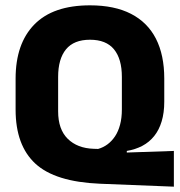

<svg xmlns="http://www.w3.org/2000/svg" viewBox="-20 -673 675 720"><path d="M632 27 355 16Q186.5 9 112.5 -59.5Q38.5 -128 38.5 -262V-378Q38.5 -509.5 108.8 -581.2Q179 -653 317.5 -653Q409.5 -653 471.5 -621Q533.5 -589 564.8 -527.8Q596 -466.5 596 -378.5V-292Q596 -250 586.2 -217.8Q576.5 -185.5 558.2 -162.8Q540 -140 514 -126.2Q488 -112.5 455.5 -107V-101L632 -107ZM331.5 -115 348 -114.5Q367.5 -120 383.5 -132Q399.5 -144 411.5 -162Q423.5 -180 430.2 -205.2Q437 -230.5 437 -262.5V-384.5Q437 -452 407.5 -488Q378 -524 317.5 -524Q257 -524 227.5 -488Q198 -452 198 -384.5V-255.5Q198 -188 234 -152.5Q270 -117 331.5 -115Z"/></svg>

Font: Anek Gujarati Medium
Style: Bold
Weight: 700
Version: Version 1.003